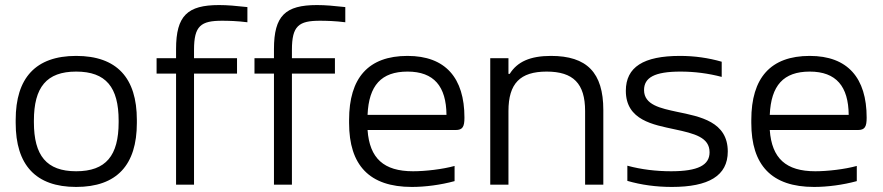

<svg xmlns="http://www.w3.org/2000/svg" viewBox="-20 -730 3489 759"><path d="M42 -256V-244C42 -78 121 9 281 9C442 9 521 -78 521 -244V-256C521 -422 442 -509 281 -509C121 -509 42 -422 42 -256ZM114 -247V-253C114 -385 164 -447 281 -447C399 -447 449 -385 449 -253V-247C449 -115 399 -53 281 -53C164 -53 114 -115 114 -247Z M858 -648C883 -648 919 -647 958 -642V-702C911 -707 880 -710 846 -710C721 -710 676 -668 676 -536V-500H599V-439H676V0H747V-439H917V-500H747V-533C747 -628 774 -648 858 -648Z M1245 -648C1270 -648 1306 -647 1345 -642V-702C1298 -707 1267 -710 1233 -710C1108 -710 1063 -668 1063 -536V-500H986V-439H1063V0H1134V-439H1304V-500H1134V-533C1134 -628 1161 -648 1245 -648Z M1816 -265C1816 -422 1741 -509 1591 -509C1436 -509 1360 -422 1360 -256V-244C1360 -77 1440 9 1608 9C1661 9 1722 1 1777 -14V-74C1730 -61 1662 -53 1613 -53C1497 -53 1441 -104 1433 -216H1781C1809 -216 1816 -229 1816 -265ZM1433 -276C1438 -392 1487 -447 1591 -447C1696 -447 1744 -388 1745 -276Z M1918 -500V0H1990V-291C1990 -400 2036 -447 2141 -447C2246 -447 2293 -400 2293 -291V0H2365V-295C2365 -443 2300 -509 2158 -509C2076 -509 2025 -486 1995 -438H1990V-500Z M2646 -219C2726 -202 2785 -187 2785 -128C2785 -77 2739 -53 2633 -53C2574 -53 2515 -60 2460 -75V-15C2515 1 2574 9 2636 9C2781 9 2857 -35 2857 -131C2857 -249 2748 -269 2656 -288C2592 -302 2526 -315 2526 -374C2526 -423 2567 -447 2670 -447C2725 -447 2780 -440 2833 -426V-486C2781 -501 2726 -509 2668 -509C2524 -509 2454 -465 2454 -371C2454 -254 2564 -237 2646 -219Z M3406 -265C3406 -422 3331 -509 3181 -509C3026 -509 2950 -422 2950 -256V-244C2950 -77 3030 9 3198 9C3251 9 3312 1 3367 -14V-74C3320 -61 3252 -53 3203 -53C3087 -53 3031 -104 3023 -216H3371C3399 -216 3406 -229 3406 -265ZM3023 -276C3028 -392 3077 -447 3181 -447C3286 -447 3334 -388 3335 -276Z"/></svg>

Font: LT Wave Alt Light
Style: Regular
Weight: 300
Designer: Daniel Lyons
Version: Version 2.5 (Glyphs App)